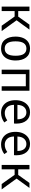

<svg xmlns="http://www.w3.org/2000/svg" viewBox="1544 -2136 603 3732"><g transform="rotate(90 1846.0 -269.5)"><path d="M108.2 0V-540H194.4V-321.5H302.6L458.5 -540H555.4L373.8 -289.7L583.6 0H479.5L301 -251.8H194.4V0Z M924.1 -551.3Q1038.5 -551.3 1096.9 -474.9Q1155.4 -398.5 1155.4 -270.3Q1155.4 -187.7 1128.7 -124.1Q1102.1 -60.5 1050.3 -24.4Q998.5 11.8 923.1 11.8Q808.7 11.8 749.7 -65.1Q690.8 -142.1 690.8 -269.2Q690.8 -352.3 717.4 -416.2Q744.1 -480 796.2 -515.6Q848.2 -551.3 924.1 -551.3ZM924.1 -481Q854.4 -481 818.7 -429.2Q783.1 -377.4 783.1 -269.2Q783.1 -162.1 818.2 -110.5Q853.3 -59 923.1 -59Q992.8 -59 1027.9 -110.8Q1063.1 -162.6 1063.1 -270.3Q1063.1 -377.9 1028.2 -429.5Q993.3 -481 924.1 -481Z M1656.9 0V-469.2H1420V0H1333.8V-540H1743.1V0Z M2016.9 -239.5Q2020.5 -145.6 2066.4 -102.8Q2112.3 -60 2174.9 -60Q2216.4 -60 2249.7 -72.3Q2283.1 -84.6 2319 -108.7L2359.5 -51.8Q2322.1 -22.1 2273.3 -5.1Q2224.6 11.8 2173.8 11.8Q2094.9 11.8 2039.7 -23.6Q1984.6 -59 1955.6 -122.3Q1926.7 -185.6 1926.7 -269.2Q1926.7 -351.3 1955.6 -414.9Q1984.6 -478.5 2037.7 -514.9Q2090.8 -551.3 2162.6 -551.3Q2264.6 -551.3 2323.3 -480.5Q2382.1 -409.7 2382.1 -286.7Q2382.1 -272.8 2381.3 -260.5Q2380.5 -248.2 2380 -239.5ZM2163.6 -480.5Q2103.6 -480.5 2063.1 -437.9Q2022.6 -395.4 2017.4 -306.2H2299Q2297.4 -392.8 2261 -436.7Q2224.6 -480.5 2163.6 -480.5Z M2632.3 -239.5Q2635.9 -145.6 2681.8 -102.8Q2727.7 -60 2790.3 -60Q2831.8 -60 2865.1 -72.3Q2898.5 -84.6 2934.4 -108.7L2974.9 -51.8Q2937.4 -22.1 2888.7 -5.1Q2840 11.8 2789.2 11.8Q2710.3 11.8 2655.1 -23.6Q2600 -59 2571 -122.3Q2542.1 -185.6 2542.1 -269.2Q2542.1 -351.3 2571 -414.9Q2600 -478.5 2653.1 -514.9Q2706.2 -551.3 2777.9 -551.3Q2880 -551.3 2938.7 -480.5Q2997.4 -409.7 2997.4 -286.7Q2997.4 -272.8 2996.7 -260.5Q2995.9 -248.2 2995.4 -239.5ZM2779 -480.5Q2719 -480.5 2678.5 -437.9Q2637.9 -395.4 2632.8 -306.2H2914.4Q2912.8 -392.8 2876.4 -436.7Q2840 -480.5 2779 -480.5Z M3185.1 0V-540H3271.3V-321.5H3379.5L3535.4 -540H3632.3L3450.8 -289.7L3660.5 0H3556.4L3377.9 -251.8H3271.3V0Z"/></g></svg>

Font: FiraCode Nerd Font
Style: Regular
Weight: 400
Designer: Carrois Corporate, Edenspiekermann AG, Nikita Prokopov
Foundry: Carrois Corporate, Edenspiekermann AG, Nikita Prokopov
Version: Version 6.002;Nerd Fonts 2.1.0